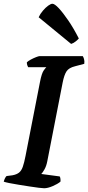

<svg xmlns="http://www.w3.org/2000/svg" viewBox="-30 -1003 470 1023"><path d="M205 0Q198 0 177 -2.5Q156 -5 127.5 -9.5Q99 -14 70.5 -18.5Q42 -23 20 -27.5Q-2 -32 -10 -35Q-8 -44 -3.5 -53Q1 -62 5 -65L36 -69Q58 -73 71 -83Q84 -93 91.5 -114.5Q99 -136 106 -172L183 -566Q192 -613 203.5 -628.5Q215 -644 217 -645H120Q118 -648 115.5 -655Q113 -662 113 -671Q120 -678 134 -685.5Q148 -693 162 -698.5Q176 -704 181 -704H411Q414 -700 417.5 -689Q421 -678 419 -663L370 -650Q337 -642 324.5 -623Q312 -604 304 -564L222 -144Q217 -118 207 -100.5Q197 -83 190 -76L288 -63Q291 -59 292 -50Q293 -41 292 -35Q276 -22 250 -11Q224 0 205 0ZM349 -769 176 -911Q184 -929 198.5 -946Q213 -963 227 -973Q241 -983 249 -983Q261 -983 283 -959.5Q305 -936 333.5 -894.5Q362 -853 390 -798Q385 -792 373.5 -782.5Q362 -773 349 -769Z"/></svg>

Font: Texturina 12pt
Style: Bold Italic
Weight: 700
Italic angle: -11°
Designer: Guillermo Torres Carreño
Foundry: Omnibus-Type
Version: Version 1.002